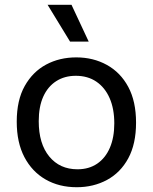

<svg xmlns="http://www.w3.org/2000/svg" viewBox="-20 -770 640 803"><path d="M301 13Q227 13 170.5 -19.5Q114 -52 82 -113Q50 -174 50 -261Q50 -351 83.5 -410.5Q117 -470 173 -500Q229 -530 299 -530Q370 -530 427 -498.5Q484 -467 516.5 -406.5Q549 -346 549 -257Q549 -168 516.5 -108Q484 -48 427.5 -17.5Q371 13 301 13ZM304 -62Q352 -62 386.5 -85.5Q421 -109 439.5 -152Q458 -195 458 -254Q458 -315 438.5 -359.5Q419 -404 383 -428.5Q347 -453 297 -453Q250 -453 215 -430.5Q180 -408 161 -366Q142 -324 142 -263Q142 -169 186 -115.5Q230 -62 304 -62ZM273 -596 179 -750H279L351 -596Z"/></svg>

Font: Bricolage Grotesque 17pt
Style: Regular
Weight: 400
Version: Version 1.001;gftools[0.9.33.dev8+g029e19f]